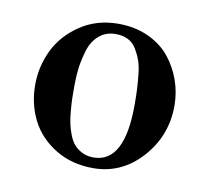

<svg xmlns="http://www.w3.org/2000/svg" viewBox="-52 -771 533 488"><g transform="rotate(10 214.0 -527.5)"><path d="M133.8 -540.5Q133.8 -521 134 -507.6Q134.3 -494.1 136 -474.6Q137.7 -455.1 140.6 -441.7Q143.6 -428.2 149.4 -413.3Q155.3 -398.4 163.6 -389.4Q171.9 -380.4 184.3 -374.3Q196.8 -368.2 212.9 -368.2Q293 -368.2 293 -517.6Q293 -541 292.2 -556.9Q291.5 -572.8 289.3 -594.7Q287.1 -616.7 282 -631.1Q276.9 -645.5 268.6 -659.4Q260.3 -673.3 246.6 -680.2Q232.9 -687 214.8 -687Q189.5 -687 171.9 -671.9Q154.3 -656.7 146.7 -631.6Q139.2 -606.4 136.5 -585.2Q133.8 -564 133.8 -540.5ZM35.2 -524.4Q35.2 -571.8 55.7 -614.3Q76.2 -656.7 118.7 -685.3Q161.1 -713.9 217.3 -713.9Q260.3 -713.9 294.7 -698Q329.1 -682.1 350.1 -656Q371.1 -629.9 382.1 -598.4Q393.1 -566.9 393.1 -533.2Q393.1 -455.6 341.6 -398.4Q290 -341.3 216.8 -341.3Q161.1 -341.3 118.9 -367.2Q76.7 -393.1 55.9 -434.3Q35.2 -475.6 35.2 -524.4Z"/></g></svg>

Font: VidalokaRegular
Style: Regular
Weight: 400
Designer: Cyreal (www.cyreal.org)
Foundry: Cyreal (www.cyreal.org)
Version: Version 1.000